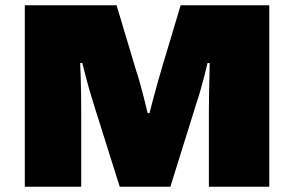

<svg xmlns="http://www.w3.org/2000/svg" viewBox="-20 -708 1115 728"><path d="M74 0V-688H422L496 -441Q502 -424 510 -395.5Q518 -367 526 -335.5Q534 -304 540 -279H547Q552 -300 559.5 -328Q567 -356 575.5 -386.5Q584 -417 591 -441L665 -688H1001V0H772V-274Q772 -307 772.5 -343Q773 -379 774 -412.5Q775 -446 775 -469H767Q762 -448 754.5 -419Q747 -390 739 -362Q731 -334 724 -314L626 0H434L335 -314Q327 -340 318.5 -369Q310 -398 303.5 -424.5Q297 -451 292 -469H284Q285 -448 286 -416Q287 -384 287.5 -347Q288 -310 288 -274V0Z"/></svg>

Font: Archivo SemiBold SemiExpanded Black
Style: Regular
Weight: 900
Width: 6
Version: Version 2.001